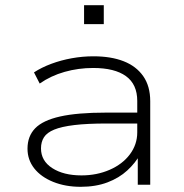

<svg xmlns="http://www.w3.org/2000/svg" viewBox="-20 -712 711 740"><path d="M291 8Q232 8 185 -11Q138 -30 112 -63Q86 -96 86 -139Q86 -187 115.5 -217.5Q145 -248 211.5 -263Q278 -278 389 -278H524V-236H392Q316 -236 266.5 -230Q217 -224 189 -212.5Q161 -201 149.5 -183Q138 -165 138 -140Q138 -92 181.5 -64Q225 -36 294 -36Q353 -36 402.5 -57.5Q452 -79 480.5 -117Q509 -155 509 -202V-323Q509 -387 465.5 -418.5Q422 -450 339 -450Q282 -450 229 -435Q176 -420 133 -390L111 -433Q140 -452 177.5 -466Q215 -480 256.5 -487.5Q298 -495 340 -495Q408 -495 456.5 -476Q505 -457 532 -418.5Q559 -380 559 -322V0H511V-116L520 -117Q502 -84 470.5 -55Q439 -26 394 -9Q349 8 291 8ZM304 -619V-692H380V-619Z"/></svg>

Font: Nunito Sans 10pt Expanded ExtraLight
Style: Regular
Weight: 250
Width: 7
Designer: Vernon Adams
Foundry: Vernon Adams
Version: Version 3.101;gftools[0.9.27]